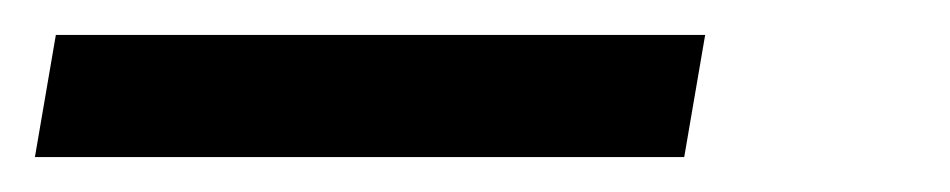

<svg xmlns="http://www.w3.org/2000/svg" viewBox="-24 -20 544 110"><path d="M-4 70 8 0H380L368 70Z"/></svg>

Font: Iosevka Curly
Style: Italic
Weight: 400
Italic angle: -9°
Monospace: yes
Designer: Belleve Invis
Foundry: Belleve Invis
Version: Version 22.1.2; ttfautohint (v1.8.4)